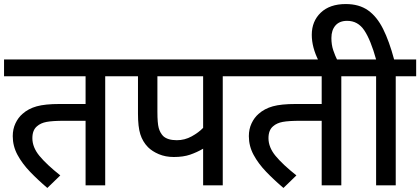

<svg xmlns="http://www.w3.org/2000/svg" viewBox="-20 -916 2077 949"><path d="M500 -539V0H403V-319H299Q240 -319 210.5 -313.5Q181 -308 163 -292Q140 -273 140 -233Q140 -188 175 -145.5Q210 -103 278 -49L214 13Q168 -26 129 -66.5Q90 -107 66.5 -150.5Q43 -194 43 -243Q43 -278 56.5 -306.5Q70 -335 91 -353Q120 -379 161.5 -390.5Q203 -402 274 -402H403V-539H0V-622H600V-539Z M1081 -539V0H984V-181Q953 -163 919.5 -151.5Q886 -140 839 -140Q798 -140 765 -154Q732 -168 711 -189Q685 -216 673.5 -252.5Q662 -289 662 -354V-539H586V-622H1182V-539ZM984 -539H758V-364Q758 -307 764.5 -283.5Q771 -260 786 -244Q808 -223 854 -223Q893 -223 927.5 -242Q962 -261 984 -284Z M1667 -539V0H1570V-319H1466Q1407 -319 1377.5 -313.5Q1348 -308 1330 -292Q1307 -273 1307 -233Q1307 -188 1342 -145.5Q1377 -103 1445 -49L1381 13Q1335 -26 1296 -66.5Q1257 -107 1233.5 -150.5Q1210 -194 1210 -243Q1210 -278 1223.5 -306.5Q1237 -335 1258 -353Q1287 -379 1328.5 -390.5Q1370 -402 1441 -402H1570V-539H1167V-622H1767V-539Z M1555 -615Q1521 -682 1521 -744Q1521 -811 1565.5 -853.5Q1610 -896 1689 -896Q1755 -896 1799 -865Q1843 -834 1873.5 -773Q1904 -712 1928 -622H2037V-539H1936V0H1839V-539H1753V-622H1839Q1812 -719 1780.5 -766Q1749 -813 1696 -813Q1658 -813 1638 -790Q1618 -767 1618 -728Q1618 -695 1627 -668Q1636 -641 1649 -615Z"/></svg>

Font: Noto Sans Medium
Style: Regular
Weight: 500
Designer: Monotype Design Team
Foundry: Monotype Imaging Inc.
Version: Version 2.007